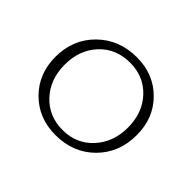

<svg xmlns="http://www.w3.org/2000/svg" viewBox="-102 -563 714 714"><g transform="rotate(45 255.5 -205.5)"><path d="M251 4Q162 4 103.5 -54.5Q45 -113 45 -202Q45 -294 106.5 -354.5Q168 -415 261 -415Q349 -415 407 -357Q465 -299 465 -210Q465 -117 404.5 -56.5Q344 4 251 4ZM256 -28Q329 -28 375.5 -79Q422 -130 422 -206Q422 -284 375.5 -333.5Q329 -383 257 -383Q183 -383 136.5 -333Q90 -283 90 -206Q90 -128 137 -78Q184 -28 256 -28Z"/></g></svg>

Font: EauTestText Light
Style: Regular
Weight: 300
Designer: Christian Thalmann (Catharsis Fonts)
Version: Version 0.001;PS 000.001;hotconv 1.0.88;makeotf.lib2.5.64775